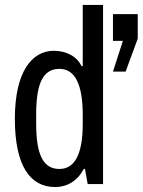

<svg xmlns="http://www.w3.org/2000/svg" viewBox="-20 -743 576 775"><path d="M396 0V-723H314V-476H309C291 -515 248 -538 197 -538C110 -538 40 -455 40 -264C40 -71 103 12 203 12C251 12 293 -13 318 -61H323L334 0ZM536 -587V-686H436V-578H476L436 -454H487ZM220 -465C283 -465 314 -402 314 -278V-244C314 -123 283 -61 220 -61C157 -61 126 -113 126 -244V-282C126 -413 157 -465 220 -465Z"/></svg>

Font: Archivo Narrow
Style: Regular
Weight: 400
Designer: Hector Gatti
Foundry: Omnibus-Type
Version: Version 1.003;PS 001.003;hotconv 1.0.70;makeotf.lib2.5.58329